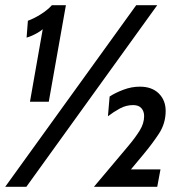

<svg xmlns="http://www.w3.org/2000/svg" viewBox="-36 -720 719 740"><path d="M-16 0 489 -700H570L65.5 0ZM326 0 459 -158Q485.5 -189.5 502.5 -217Q519.5 -244.5 519.5 -272.5Q519.5 -291 509 -303Q498.5 -315 477 -315Q450 -315 425.8 -301.8Q401.5 -288.5 380 -272L386.5 -348Q408.5 -362.5 439.8 -374.2Q471 -386 503 -386Q549.5 -386 576 -359.8Q602.5 -333.5 602.5 -292.5Q602.5 -244.5 576.8 -205.2Q551 -166 518.5 -127L422 -11L423 -67H582.5L570 0ZM79.5 -328 136 -649 155 -632.5Q131.5 -606.5 108.8 -593.5Q86 -580.5 66.5 -575L71.5 -640Q96 -649 122 -665.5Q148 -682 164 -700H218L152 -328Z"/></svg>

Font: Cabin
Style: Italic
Weight: 400
Width: 4
Italic angle: -10°
Designer: Pablo Impallari
Foundry: Pablo Impallari. http://www.impallari.com Igino Marini. http://www.ikern.com
Version: Version 3.001